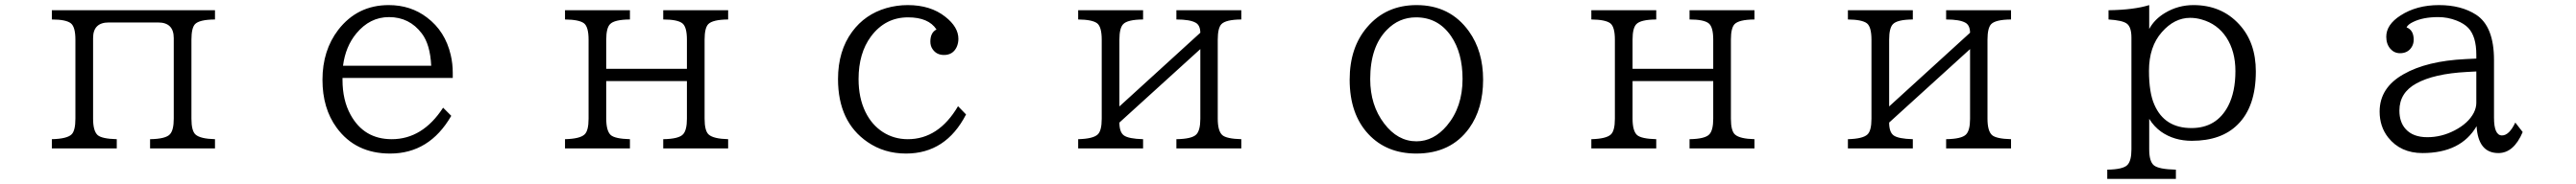

<svg xmlns="http://www.w3.org/2000/svg" viewBox="-20 -580 10040 719"><path d="M182.1 -540H817.9V-503.9Q757.3 -503.4 740.2 -485.8Q726.1 -470.7 726.1 -425.3V-116.2Q726.1 -68.4 742.2 -54.2Q760.7 -37.6 817.9 -36.1V0H564.9V-36.1Q626.5 -37.1 642.6 -55.7Q657.2 -71.8 657.2 -116.2V-431.2Q657.2 -492.2 596.2 -492.2H403.8Q342.8 -492.2 342.8 -431.2V-116.2Q342.8 -68.4 360.4 -52.2Q377 -37.6 435.1 -36.1V0H182.1V-36.1Q242.7 -37.6 259.8 -55.7Q273.9 -70.8 273.9 -116.2V-425.3Q273.9 -474.6 256.3 -488.8Q237.3 -503.9 182.1 -503.9Z M1314.9 -275.4V-267.6Q1314.9 -189 1346.2 -131.8Q1398.4 -36.1 1506.8 -36.1Q1627 -36.1 1707 -159.2L1738.8 -127.4Q1653.8 20 1500.5 20Q1365.7 20 1292 -81.1Q1236.8 -156.7 1236.8 -268.1Q1236.8 -382.8 1298.3 -463.4Q1373 -560.1 1495.1 -560.1Q1580.6 -560.1 1644 -511.7Q1715.3 -458 1736.8 -364.7Q1744.6 -331.1 1744.6 -295.4V-275.4ZM1660.6 -323.2Q1656.7 -406.2 1624 -449.2Q1575.7 -513.2 1496.1 -513.2Q1421.4 -513.2 1368.7 -449.2Q1326.7 -398.4 1316.9 -323.2Z M2182.1 -540H2435.1V-503.9Q2374 -503.4 2357.4 -485.4Q2342.8 -470.2 2342.8 -425.3V-311H2657.2V-425.3Q2657.2 -474.6 2639.6 -488.8Q2620.6 -503.9 2564.9 -503.9V-540H2817.9V-503.9Q2757.3 -503.4 2740.2 -485.4Q2726.1 -470.2 2726.1 -425.3V-116.2Q2726.1 -68.4 2742.2 -54.2Q2760.7 -37.6 2817.9 -36.1V0H2564.9V-36.1Q2626.5 -37.1 2642.6 -55.7Q2657.2 -71.8 2657.2 -116.2V-263.2H2342.8V-116.2Q2342.8 -68.4 2360.4 -52.2Q2377.4 -37.6 2435.1 -36.1V0H2182.1V-36.1Q2239.7 -37.6 2257.8 -54.2Q2273.9 -68.4 2273.9 -116.2V-425.3Q2273.9 -474.6 2256.3 -488.8Q2237.3 -503.4 2182.1 -503.9Z M3745.1 -132.8Q3666.5 20 3511.2 20Q3426.3 20 3361.3 -24.9Q3246.1 -104 3246.1 -271Q3246.1 -381.3 3301.3 -456.1Q3351.1 -523.9 3434.1 -548.3Q3475.1 -560.1 3518.1 -560.1Q3606.9 -560.1 3664.1 -514.6Q3715.3 -474.6 3715.3 -428.2Q3715.3 -411.1 3708.5 -396Q3693.8 -365.2 3659.2 -365.2Q3630.4 -365.2 3615.2 -387.2Q3606 -399.9 3606 -417.5Q3606 -452.6 3629.9 -464.8Q3599.1 -512.2 3519 -512.2Q3430.2 -512.2 3374.5 -437.5Q3326.2 -372.1 3326.2 -271Q3326.2 -197.3 3353 -142.6Q3377.4 -92.3 3420.9 -64Q3464.4 -36.1 3518.1 -36.1Q3638.2 -36.1 3713.9 -165Z M4182.1 -540H4435.1V-503.9Q4374 -503.4 4357.4 -485.4Q4342.8 -470.2 4342.8 -424.8V-164.1L4658.2 -452.1Q4657.7 -481.4 4640.1 -491.2Q4617.7 -503.9 4564.9 -503.9V-540H4817.9V-503.9Q4757.3 -503.4 4740.2 -485.4Q4726.1 -470.2 4726.1 -424.8V-116.2Q4726.1 -68.4 4743.7 -52.2Q4760.3 -37.6 4817.9 -36.1V0H4564.9V-36.1Q4625 -37.1 4642.1 -54.2Q4658.2 -69.8 4658.2 -116.2V-388.2L4342.8 -101.1Q4342.8 -63.5 4360.4 -50.8Q4378.9 -37.6 4435.1 -36.1V0H4182.1V-36.1Q4239.7 -37.6 4257.8 -54.2Q4273.9 -68.4 4273.9 -116.2V-424.8Q4273.9 -474.6 4256.3 -488.8Q4237.3 -503.4 4182.1 -503.9Z M5501 -560.1Q5631.8 -560.1 5705.1 -457.5Q5760.3 -380.4 5760.3 -268.6Q5760.3 -154.8 5706.1 -79.1Q5634.8 20 5500 20Q5384.3 20 5313.5 -55.7Q5240.2 -134.3 5240.2 -268.6Q5240.2 -394.5 5308.6 -474.1Q5381.8 -560.1 5501 -560.1ZM5499 -512.2Q5432.6 -512.2 5385.3 -463.4Q5320.3 -397.5 5320.3 -271Q5320.3 -168.9 5374.5 -97.7Q5427.2 -27.8 5500.5 -27.8Q5567.4 -27.8 5619.1 -88.9Q5680.2 -161.6 5680.2 -271.5Q5680.2 -373 5635.7 -438.5Q5585.4 -512.2 5499 -512.2Z M6182.1 -540H6435.1V-503.9Q6374 -503.4 6357.4 -485.4Q6342.8 -470.2 6342.8 -425.3V-311H6657.2V-425.3Q6657.2 -474.6 6639.6 -488.8Q6620.6 -503.9 6564.9 -503.9V-540H6817.9V-503.9Q6757.3 -503.4 6740.2 -485.4Q6726.1 -470.2 6726.1 -425.3V-116.2Q6726.1 -68.4 6742.2 -54.2Q6760.7 -37.6 6817.9 -36.1V0H6564.9V-36.1Q6626.5 -37.1 6642.6 -55.7Q6657.2 -71.8 6657.2 -116.2V-263.2H6342.8V-116.2Q6342.8 -68.4 6360.4 -52.2Q6377.4 -37.6 6435.1 -36.1V0H6182.1V-36.1Q6239.7 -37.6 6257.8 -54.2Q6273.9 -68.4 6273.9 -116.2V-425.3Q6273.9 -474.6 6256.3 -488.8Q6237.3 -503.4 6182.1 -503.9Z M7182.1 -540H7435.1V-503.9Q7374 -503.4 7357.4 -485.4Q7342.8 -470.2 7342.8 -424.8V-164.1L7658.2 -452.1Q7657.7 -481.4 7640.1 -491.2Q7617.7 -503.9 7564.9 -503.9V-540H7817.9V-503.9Q7757.3 -503.4 7740.2 -485.4Q7726.1 -470.2 7726.1 -424.8V-116.2Q7726.1 -68.4 7743.7 -52.2Q7760.3 -37.6 7817.9 -36.1V0H7564.9V-36.1Q7625 -37.1 7642.1 -54.2Q7658.2 -69.8 7658.2 -116.2V-388.2L7342.8 -101.1Q7342.8 -63.5 7360.4 -50.8Q7378.9 -37.6 7435.1 -36.1V0H7182.1V-36.1Q7239.7 -37.6 7257.8 -54.2Q7273.9 -68.4 7273.9 -116.2V-424.8Q7273.9 -474.6 7256.3 -488.8Q7237.3 -503.4 7182.1 -503.9Z M8192.9 119.1V83Q8254.9 82 8271.5 64.5Q8287.1 48.3 8287.1 3.9V-433.1Q8287.1 -474.6 8269 -487.8Q8252 -500.5 8197.8 -503.9V-540Q8297.4 -541.5 8356.4 -560.1V-466.8Q8377.4 -505.4 8418.5 -529.8Q8469.2 -560.1 8528.8 -560.1Q8638.2 -560.1 8707 -484.9Q8772 -414.6 8772 -300.8Q8772 -163.1 8701.2 -93.3Q8637.7 -29.8 8522.5 -29.8Q8453.6 -29.8 8402.8 -65.4Q8375 -85.4 8356.4 -115.7V3.9Q8356.4 50.8 8374.5 65.9Q8393.1 81.5 8460.4 83V119.1ZM8516.1 -510.3Q8454.6 -510.3 8405.8 -454.6Q8355.5 -397.9 8355.5 -303.2Q8355.5 -218.3 8376.5 -170.9Q8416 -79.6 8521 -79.6Q8619.1 -79.6 8664.1 -166Q8692.4 -220.7 8692.4 -302.2Q8692.4 -379.4 8657.2 -433.6Q8622.1 -486.8 8560.5 -503.9Q8538.6 -510.3 8516.1 -510.3Z M9631.3 -351.1V-366.2Q9631.3 -437.5 9600.1 -470.7Q9584 -487.8 9554.7 -499.5Q9520 -513.2 9482.9 -513.2Q9423.3 -513.2 9384.8 -494.1Q9365.2 -484.9 9359.4 -473.1Q9387.2 -462.4 9387.2 -424.8Q9387.2 -406.7 9377.4 -393.1Q9362.3 -372.1 9334 -372.1Q9311.5 -372.1 9296.4 -389.2Q9280.3 -407.7 9280.3 -436.5Q9280.3 -483.9 9335.9 -519.5Q9398.4 -560.1 9485.8 -560.1Q9572.3 -560.1 9630.4 -522.5Q9700.2 -477.1 9700.2 -345.2V-120.1Q9700.2 -50.8 9731.4 -50.8Q9759.3 -50.8 9783.2 -101.1L9812 -64Q9777.3 18.1 9717.3 18.1Q9638.7 18.1 9632.3 -86.9Q9571.3 18.1 9421.4 18.1Q9335.9 18.1 9287.6 -43Q9254.4 -85.4 9254.4 -144Q9254.4 -237.3 9347.7 -290Q9438 -341.8 9589.4 -349.1ZM9631.3 -300.8 9594.2 -298.8Q9466.3 -292 9397.5 -253.9Q9331.5 -217.8 9331.5 -147.9Q9331.5 -102.5 9356 -75.7Q9384.3 -43.9 9440.4 -43.9Q9495.6 -43.9 9546.4 -70.3Q9600.1 -98.1 9621.6 -139.6Q9631.3 -159.2 9631.3 -178.2Z"/></svg>

Font: BIZ UDMincho
Style: Regular
Weight: 400
Monospace: yes
Designer: TypeBank Co., Ltd.
Foundry: Morisawa Inc.
Version: Version 1.06